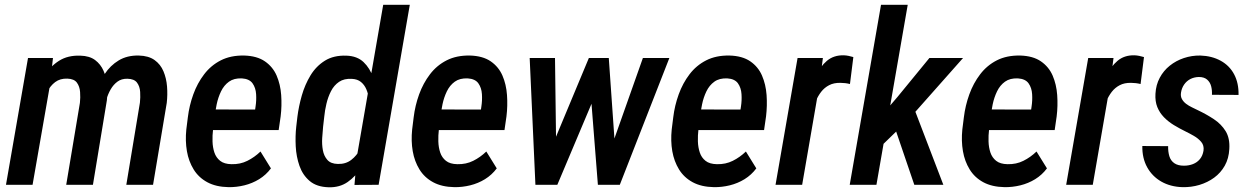

<svg xmlns="http://www.w3.org/2000/svg" viewBox="-20 -770 5208 800"><path d="M188 -414.6 115.7 0H4.9L96.7 -528.3H200.7ZM148.4 -283.2 112.8 -282.7Q117.2 -325.7 130.1 -371.1Q143.1 -416.5 166.3 -455.1Q189.5 -493.7 226.1 -516.8Q262.7 -540 314.9 -538.1Q353 -537.1 376.2 -519.8Q399.4 -502.4 411.4 -475.1Q423.3 -447.8 426 -415.5Q428.7 -383.3 425.3 -352.1L367.2 0H255.9L313 -341.8Q315.4 -363.8 313.7 -386.7Q312 -409.7 300.5 -425.5Q289.1 -441.4 260.7 -442.4Q230.5 -443.4 210 -428Q189.5 -412.6 177 -387.5Q164.6 -362.3 158 -334.5Q151.4 -306.6 148.4 -283.2ZM414.6 -313.5 363.3 -301.3Q367.2 -341.8 380.1 -384Q393.1 -426.3 416.3 -461.7Q439.5 -497.1 474.6 -518.3Q509.8 -539.6 558.1 -538.6Q599.1 -537.6 624 -519.8Q648.9 -502 661.1 -472.9Q673.3 -443.8 676 -409.7Q678.7 -375.5 674.8 -341.3L617.7 0H506.3L563 -342.3Q565.4 -364.3 564 -387.2Q562.5 -410.2 550.8 -425.8Q539.1 -441.4 510.7 -441.9Q486.3 -442.4 469.5 -429.9Q452.6 -417.5 441.2 -397.7Q429.7 -377.9 423.6 -355.5Q417.5 -333 414.6 -313.5Z M932.1 9.8Q879.9 8.8 843.8 -10.7Q807.6 -30.3 786.9 -64Q766.1 -97.7 758.8 -140.1Q751.5 -182.6 756.3 -230.5L762.7 -281.2Q768.6 -330.1 785.4 -376.7Q802.2 -423.3 830.6 -460.4Q858.9 -497.6 900.1 -518.6Q941.4 -539.6 997.1 -538.6Q1050.8 -537.1 1083.7 -514.4Q1116.7 -491.7 1132.6 -455.1Q1148.4 -418.5 1151.6 -374Q1154.8 -329.6 1149.4 -285.2L1141.1 -228H807.6L822.8 -314L1043 -313.5L1044.9 -326.7Q1048.8 -351.6 1047.1 -377.9Q1045.4 -404.3 1032.2 -422.9Q1019 -441.4 987.8 -443.4Q955.1 -444.8 934.1 -429.7Q913.1 -414.6 900.9 -389.2Q888.7 -363.8 882.8 -335.2Q877 -306.6 874 -281.2L867.7 -230Q864.7 -205.6 865.5 -180.7Q866.2 -155.8 873.3 -134.5Q880.4 -113.3 897.2 -99.9Q914.1 -86.4 944.8 -85.9Q981 -85 1010.7 -99.9Q1040.5 -114.7 1065.4 -138.7L1108.9 -68.4Q1088.4 -41 1059.8 -23.4Q1031.2 -5.9 998.3 2.2Q965.3 10.3 932.1 9.8Z M1466.8 -116.2 1576.7 -750H1687.5L1557.6 0L1457 0.5ZM1214.4 -242.7 1219.2 -283.7Q1224.6 -326.7 1237.5 -372.1Q1250.5 -417.5 1273.9 -456.1Q1297.4 -494.6 1334 -517.3Q1370.6 -540 1423.3 -538.1Q1468.3 -536.6 1494.9 -511.2Q1521.5 -485.8 1534.4 -447.5Q1547.4 -409.2 1550.3 -367.4Q1553.2 -325.7 1550.3 -291L1543 -233.4Q1536.6 -196.3 1522.7 -153.3Q1508.8 -110.4 1485.6 -72.8Q1462.4 -35.2 1428.7 -11.7Q1395 11.7 1349.1 10.3Q1299.3 8.8 1270.3 -15.9Q1241.2 -40.5 1227.8 -78.9Q1214.4 -117.2 1212.2 -160.4Q1210 -203.6 1214.4 -242.7ZM1331.1 -284.2 1326.2 -241.7Q1324.2 -221.2 1322.5 -195.1Q1320.8 -168.9 1325.2 -144.5Q1329.6 -120.1 1344 -103.8Q1358.4 -87.4 1387.7 -86.9Q1420.4 -85.9 1443.6 -103.8Q1466.8 -121.6 1481 -149.4Q1495.1 -177.2 1501.5 -204.6L1518.6 -319.3Q1519.5 -338.4 1516.8 -359.1Q1514.2 -379.9 1506.3 -398.2Q1498.5 -416.5 1483.9 -428.5Q1469.2 -440.4 1446.3 -441.4Q1414.1 -443.4 1392.8 -429Q1371.6 -414.6 1359.1 -390.1Q1346.7 -365.7 1340.1 -337.6Q1333.5 -309.6 1331.1 -284.2Z M1873 9.8Q1820.8 8.8 1784.7 -10.7Q1748.5 -30.3 1727.8 -64Q1707 -97.7 1699.7 -140.1Q1692.4 -182.6 1697.3 -230.5L1703.6 -281.2Q1709.5 -330.1 1726.3 -376.7Q1743.2 -423.3 1771.5 -460.4Q1799.8 -497.6 1841.1 -518.6Q1882.3 -539.6 1938 -538.6Q1991.7 -537.1 2024.7 -514.4Q2057.6 -491.7 2073.5 -455.1Q2089.4 -418.5 2092.5 -374Q2095.7 -329.6 2090.3 -285.2L2082 -228H1748.5L1763.7 -314L1983.9 -313.5L1985.8 -326.7Q1989.7 -351.6 1988 -377.9Q1986.3 -404.3 1973.1 -422.9Q1960 -441.4 1928.7 -443.4Q1896 -444.8 1875 -429.7Q1854 -414.6 1841.8 -389.2Q1829.6 -363.8 1823.7 -335.2Q1817.9 -306.6 1814.9 -281.2L1808.6 -230Q1805.7 -205.6 1806.4 -180.7Q1807.1 -155.8 1814.2 -134.5Q1821.3 -113.3 1838.1 -99.9Q1855 -86.4 1885.7 -85.9Q1921.9 -85 1951.7 -99.9Q1981.4 -114.7 2006.3 -138.7L2049.8 -68.4Q2029.3 -41 2000.7 -23.4Q1972.2 -5.9 1939.2 2.2Q1906.2 10.3 1873 9.8Z M2265.1 -124.5 2433.6 -528.3H2506.8L2469.7 -397L2302.2 0H2237.8ZM2292.5 -528.3 2297.9 -110.4 2279.3 0H2210.9L2187 -528.3ZM2517.1 -127.9 2658.7 -528.3H2769L2562.5 0H2490.7ZM2516.6 -528.3 2545.4 -117.2 2531.7 0H2471.2L2439 -408.7L2447.3 -528.3Z M2954.6 9.8Q2902.3 8.8 2866.2 -10.7Q2830.1 -30.3 2809.3 -64Q2788.6 -97.7 2781.2 -140.1Q2773.9 -182.6 2778.8 -230.5L2785.2 -281.2Q2791 -330.1 2807.9 -376.7Q2824.7 -423.3 2853 -460.4Q2881.3 -497.6 2922.6 -518.6Q2963.9 -539.6 3019.5 -538.6Q3073.2 -537.1 3106.2 -514.4Q3139.2 -491.7 3155 -455.1Q3170.9 -418.5 3174.1 -374Q3177.2 -329.6 3171.9 -285.2L3163.6 -228H2830.1L2845.2 -314L3065.4 -313.5L3067.4 -326.7Q3071.3 -351.6 3069.6 -377.9Q3067.9 -404.3 3054.7 -422.9Q3041.5 -441.4 3010.3 -443.4Q2977.5 -444.8 2956.5 -429.7Q2935.5 -414.6 2923.3 -389.2Q2911.1 -363.8 2905.3 -335.2Q2899.4 -306.6 2896.5 -281.2L2890.1 -230Q2887.2 -205.6 2887.9 -180.7Q2888.7 -155.8 2895.8 -134.5Q2902.8 -113.3 2919.7 -99.9Q2936.5 -86.4 2967.3 -85.9Q3003.4 -85 3033.2 -99.9Q3063 -114.7 3087.9 -138.7L3131.3 -68.4Q3110.8 -41 3082.3 -23.4Q3053.7 -5.9 3020.8 2.2Q2987.8 10.3 2954.6 9.8Z M3395 -420.9 3322.3 0H3211.4L3303.2 -528.3H3408.7ZM3535.6 -532.2 3521.5 -419.9Q3511.7 -422.4 3501.5 -423.6Q3491.2 -424.8 3481.4 -424.8Q3454.1 -425.3 3434.6 -415Q3415 -404.8 3401.6 -387.5Q3388.2 -370.1 3379.2 -348.6Q3370.1 -327.1 3364.7 -304.2L3340.3 -302.7Q3344.7 -334.5 3353.8 -375.5Q3362.8 -416.5 3379.9 -454.3Q3397 -492.2 3425.3 -516.4Q3453.6 -540.5 3496.1 -539.6Q3506.3 -539.1 3516.1 -537.1Q3525.9 -535.2 3535.6 -532.2Z M3762.2 -750 3631.8 0H3520.5L3650.9 -750ZM3992.7 -528.3 3764.2 -270.5 3630.9 -141.1 3620.1 -250 3719.2 -365.7 3852.5 -528.3ZM3789.6 0 3703.6 -252.4 3783.7 -331.5 3910.6 0Z M4165.5 9.8Q4113.3 8.8 4077.1 -10.7Q4041 -30.3 4020.3 -64Q3999.5 -97.7 3992.2 -140.1Q3984.9 -182.6 3989.7 -230.5L3996.1 -281.2Q4002 -330.1 4018.8 -376.7Q4035.6 -423.3 4064 -460.4Q4092.3 -497.6 4133.5 -518.6Q4174.8 -539.6 4230.5 -538.6Q4284.2 -537.1 4317.1 -514.4Q4350.1 -491.7 4366 -455.1Q4381.8 -418.5 4385 -374Q4388.2 -329.6 4382.8 -285.2L4374.5 -228H4041L4056.2 -314L4276.4 -313.5L4278.3 -326.7Q4282.2 -351.6 4280.5 -377.9Q4278.8 -404.3 4265.6 -422.9Q4252.4 -441.4 4221.2 -443.4Q4188.5 -444.8 4167.5 -429.7Q4146.5 -414.6 4134.3 -389.2Q4122.1 -363.8 4116.2 -335.2Q4110.4 -306.6 4107.4 -281.2L4101.1 -230Q4098.1 -205.6 4098.9 -180.7Q4099.6 -155.8 4106.7 -134.5Q4113.8 -113.3 4130.6 -99.9Q4147.5 -86.4 4178.2 -85.9Q4214.4 -85 4244.1 -99.9Q4273.9 -114.7 4298.8 -138.7L4342.3 -68.4Q4321.8 -41 4293.2 -23.4Q4264.6 -5.9 4231.7 2.2Q4198.7 10.3 4165.5 9.8Z M4606 -420.9 4533.2 0H4422.4L4514.2 -528.3H4619.6ZM4746.6 -532.2 4732.4 -419.9Q4722.7 -422.4 4712.4 -423.6Q4702.1 -424.8 4692.4 -424.8Q4665 -425.3 4645.5 -415Q4626 -404.8 4612.5 -387.5Q4599.1 -370.1 4590.1 -348.6Q4581.1 -327.1 4575.7 -304.2L4551.3 -302.7Q4555.7 -334.5 4564.7 -375.5Q4573.7 -416.5 4590.8 -454.3Q4607.9 -492.2 4636.2 -516.4Q4664.6 -540.5 4707 -539.6Q4717.3 -539.1 4727.1 -537.1Q4736.8 -535.2 4746.6 -532.2Z M4994.6 -142.1Q4997.6 -164.1 4985.1 -178.7Q4972.7 -193.4 4954.3 -203.9Q4936 -214.4 4919.9 -222.2Q4894 -234.9 4870.8 -249Q4847.7 -263.2 4829.8 -281.5Q4812 -299.8 4802.2 -323.7Q4792.5 -347.7 4794.4 -379.4Q4796.4 -416.5 4812.3 -446Q4828.1 -475.6 4854 -496.3Q4879.9 -517.1 4912.8 -528.1Q4945.8 -539.1 4981 -538.6Q5029.8 -537.1 5066.4 -516.8Q5103 -496.6 5122.3 -460.2Q5141.6 -423.8 5140.6 -374.5L5029.8 -375Q5030.8 -394 5026.4 -410.9Q5022 -427.7 5009.5 -438.5Q4997.1 -449.2 4975.1 -449.2Q4955.6 -448.7 4939.9 -440.7Q4924.3 -432.6 4914.1 -418Q4903.8 -403.3 4900.9 -384.3Q4898.4 -369.1 4904.5 -357.7Q4910.6 -346.2 4921.9 -337.6Q4933.1 -329.1 4946.5 -322.8Q4960 -316.4 4970.7 -311Q5006.8 -293.9 5037.8 -273.4Q5068.8 -252.9 5086.9 -223.4Q5105 -193.8 5102.1 -148.9Q5100.1 -109.9 5083.3 -79.8Q5066.4 -49.8 5039.1 -29.8Q5011.7 -9.8 4977.5 0.5Q4943.4 10.7 4906.7 9.8Q4856.9 8.3 4818.8 -13.4Q4780.8 -35.2 4759.8 -73.2Q4738.8 -111.3 4739.7 -161.6L4847.2 -161.1Q4846.7 -137.7 4852.3 -119.1Q4857.9 -100.6 4872.8 -90.1Q4887.7 -79.6 4913.1 -79.6Q4933.6 -79.6 4950.9 -86.4Q4968.3 -93.3 4979.7 -107.2Q4991.2 -121.1 4994.6 -142.1Z"/></svg>

Font: Roboto Condensed Medium
Style: Italic
Weight: 500
Italic angle: -12°
Designer: Christian Robertson
Foundry: Google
Version: Version 3.0; 2020